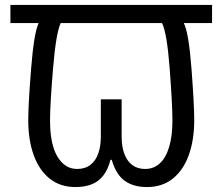

<svg xmlns="http://www.w3.org/2000/svg" viewBox="-20 -734 898 775"><path d="M285 21Q223 21 180.5 -13Q138 -47 116 -108Q94 -169 94 -249Q94 -311 105.5 -456Q117 -601 136 -641H22V-714H836V-641H722Q742 -601 753 -456Q764 -311 764 -249Q764 -169 742 -108Q720 -47 677.5 -13Q635 21 573 21Q518 21 483 -4.5Q448 -30 431 -89H426Q416 -50 397 -25.5Q378 -1 350 10Q322 21 285 21ZM291 -52Q324 -52 345.5 -69Q367 -86 377 -115.5Q387 -145 387 -182V-333H471V-182Q471 -141 482.5 -111.5Q494 -82 515 -67Q536 -52 566 -52Q600 -52 624.5 -74Q649 -96 662.5 -140Q676 -184 676 -248Q676 -311 665 -456Q654 -601 634 -641H225Q206 -601 194 -456Q182 -311 182 -248Q182 -151 212 -101.5Q242 -52 291 -52Z"/></svg>

Font: lbangla85
Style: Book
Weight: 400
Designer: Jelle Bosma - Monotype Design Team
Foundry: Monotype Imaging Inc.
Version: Version 2.003